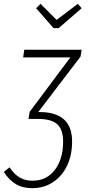

<svg xmlns="http://www.w3.org/2000/svg" viewBox="-62 -782 459 1004"><path d="M359 -486 138 -196H145Q315 -196 315 -42Q315 30 288.5 85Q262 140 214.5 171Q167 202 107 202Q56 202 20.5 180.5Q-15 159 -42 117L-12 93Q13 130 41.5 146.5Q70 163 108 163Q182 163 225 106Q268 49 268 -41Q268 -105 237 -132.5Q206 -160 139 -160H87L93 -197L306 -482H59L65 -522H365ZM345 -762 365 -739 245 -635H218L127 -739L150 -762L234 -678Z"/></svg>

Font: Fira Sans Extra Condensed ExtraLight
Style: Italic
Weight: 275
Width: 3
Italic angle: -8°
Designer: Carrois Corporate & Edenspiekermann AG
Foundry: Carrois Corporate GbR & Edenspiekermann AG
Version: Version 4.203